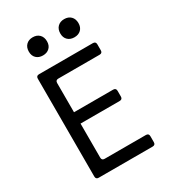

<svg xmlns="http://www.w3.org/2000/svg" viewBox="-223 -1059 1047 1173"><g transform="rotate(-30 300.0 -472.5)"><path d="M120 0Q100 0 100 -20V-710Q100 -730 120 -730H500Q520 -730 520 -710V-668Q520 -648 500 -648H209Q189 -648 189 -628V-422H465Q485 -422 485 -402V-362Q485 -342 465 -342H189V-102Q189 -82 209 -82H500Q520 -82 520 -62V-20Q520 0 500 0ZM421 -817Q392 -817 374.5 -834Q357 -851 357 -880Q357 -910 374.5 -927.5Q392 -945 421 -945Q450 -945 467.5 -927.5Q485 -910 485 -880Q485 -851 467.5 -834Q450 -817 421 -817ZM199 -817Q170 -817 152.5 -834Q135 -851 135 -880Q135 -910 152.5 -927.5Q170 -945 199 -945Q228 -945 245.5 -927.5Q263 -910 263 -880Q263 -851 245.5 -834Q228 -817 199 -817Z"/></g></svg>

Font: Pitagon Sans Mono
Style: Regular
Weight: 400
Monospace: yes
Designer: Travis Tran
Foundry: Pitagon
Version: Version 1.001;gftools[0.9.26]